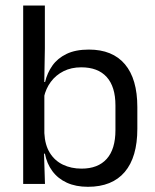

<svg xmlns="http://www.w3.org/2000/svg" viewBox="-20 -683 577 713"><path d="M306.5 10.7Q261.6 10.7 228.3 -4.5Q195.1 -19.7 174.5 -47.5Q153.9 -75.3 146.8 -112.3H120L144.7 -188.5Q146.9 -144.6 165.1 -115.3Q183.3 -86 213.9 -71.4Q244.4 -56.8 282.8 -56.8Q343.9 -56.8 376.3 -93Q408.7 -129.1 408.7 -199.9V-291.6Q408.7 -361 376.2 -397Q343.7 -433 281.7 -433Q244.7 -433 216 -418.6Q187.4 -404.2 168.8 -379.2Q150.2 -354.2 143.1 -321.8L124.3 -378.4H147.4Q155.2 -411.9 174.4 -439.2Q193.6 -466.5 227 -482.7Q260.4 -498.9 310 -498.9Q397.9 -498.9 444 -444.3Q490 -389.7 490 -285.4V-204.6Q490 -99.5 443.3 -44.4Q396.5 10.7 306.5 10.7ZM66.1 0V-662.5H146.6V-503.5L144.2 -363.5L144.7 -348.1V-143.9L143.3 -117.9L147 0Z"/></svg>

Font: Anek Latin Medium
Style: Regular
Weight: 500
Designer: Yesha Goshar
Foundry: Ek Type
Version: Version 1.003